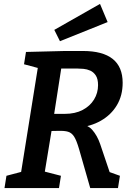

<svg xmlns="http://www.w3.org/2000/svg" viewBox="-20 -963 685 983"><path d="M3 0 13 -63 104 -87 86 -69 176 -631 189 -611 103 -634 113 -697 313 -702H404Q608 -702 608 -539Q608 -474 578.5 -424.5Q549 -375 496.5 -345Q444 -315 375 -309L373 -329Q426 -328 452 -298.5Q478 -269 493 -225L546 -68L516 -91L594 -63L584 0H442L385 -199Q372 -244 359.5 -263.5Q347 -283 328.5 -288.5Q310 -294 279 -293L223 -292L247 -312L207 -69L199 -87L292 -63L282 0ZM253 -352 239 -380H311Q365 -380 403 -400Q441 -420 461.5 -453.5Q482 -487 482 -527Q482 -559 470.5 -576.5Q459 -594 442 -601.5Q425 -609 407.5 -610.5Q390 -612 378 -612H278L297 -635ZM287 -752 258 -810 492 -943 531 -850Z"/></svg>

Font: Bitter Thin SemiBold
Style: Italic
Weight: 600
Italic angle: -9°
Version: Version 2.002